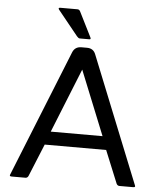

<svg xmlns="http://www.w3.org/2000/svg" viewBox="-59 -946 831 997"><g transform="rotate(5 356.0 -447.5)"><path d="M30.8 -9.8C27.5 -3.3 30.3 0 39.1 0H110.8C117.7 0 122.7 -3.3 126 -9.8L195.8 -180.2H516.1L585.9 -9.8C589.5 -3.3 594.6 0 601.1 0H672.9C681.6 0 684.4 -3.3 681.2 -9.8L416 -669.9C408.2 -690.1 393.2 -700.2 371.1 -700.2H340.8C319 -699.9 304 -689.8 295.9 -669.9ZM209 -884.8 314 -754.9C319.5 -748.4 324.5 -745.1 329.1 -745.1H378.9C385.4 -745.1 387 -748.4 383.8 -754.9L318.8 -884.8C315.6 -891.6 310.7 -895 304.2 -895H213.9C206.1 -894.7 204.4 -891.3 209 -884.8ZM221.2 -250 356 -585 491.2 -250Z"/></g></svg>

Font: Numans
Style: Regular
Weight: 400
Designer: Jovanny Lemonad
Foundry: Jovanny Lemonad
Version: Version 001.001